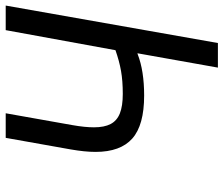

<svg xmlns="http://www.w3.org/2000/svg" viewBox="-74 -690 765 656"><g transform="rotate(-90 308.0 -362.5)"><path d="M453.5 -275 450 -274Q393.5 -252 309 -252Q208 -252 162.2 -292.5Q116.5 -333 116.5 -418Q116.5 -454.5 125 -503L164.5 -725H248.5L208 -497Q200.5 -454.5 200.5 -423.5Q200.5 -388 211.8 -366.5Q223 -345 248 -335Q273 -325 314.5 -325Q359.5 -325 393.2 -331Q427 -337 464 -350L532.5 -725H616.5L488.5 0H404.5Z"/></g></svg>

Font: JuliaMono Italic
Style: Regular
Weight: 400
Italic angle: -9°
Monospace: yes
Designer: cormullion
Foundry: corm
Version: Version 0.049; ttfautohint (v1.8.4)